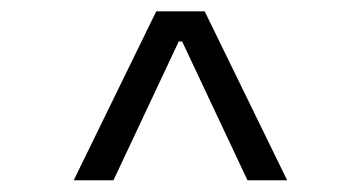

<svg xmlns="http://www.w3.org/2000/svg" viewBox="-20 -713 626 333"><path d="M107.9 -400.4H176.8L290 -641.1H295.9L409.2 -400.4H478L335 -693.4H251Z"/></svg>

Font: Cascadia Mono NF Light
Style: Regular
Weight: 300
Monospace: yes
Designer: Aaron Bell
Foundry: Saja Typeworks
Version: Version 2404.023